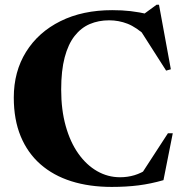

<svg xmlns="http://www.w3.org/2000/svg" viewBox="-20 -760 764 794"><path d="M476.5 -27Q507.5 -27 536 -35.5Q564.5 -44 592.5 -63L565 -40.5L674.5 -209H694.5L656 -15Q604 0 553.2 6.5Q502.5 13 442 13Q349.5 13 275 -10.5Q200.5 -34 147.2 -80.8Q94 -127.5 65.5 -196.5Q37 -265.5 37 -356.5Q37 -464 87.8 -545.5Q138.5 -627 230 -672.5Q321.5 -718 444 -718Q485.5 -718 520 -714Q554.5 -710 599 -700L556 -688L627.5 -740.5H637.5L686.5 -473.5L667 -468L547.5 -655L587 -608Q544 -647.5 507.5 -661.8Q471 -676 431.5 -676Q387.5 -676 351.2 -660.5Q315 -645 288.5 -611.2Q262 -577.5 247.5 -522.8Q233 -468 233 -389.5Q233 -305.5 251.8 -238.8Q270.5 -172 304 -124.8Q337.5 -77.5 381.8 -52.2Q426 -27 476.5 -27Z"/></svg>

Font: Newsreader 60pt
Style: Bold
Weight: 700
Designer: Hugues Gentile
Foundry: Production Type
Version: Version 1.003